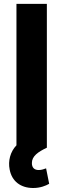

<svg xmlns="http://www.w3.org/2000/svg" viewBox="-20 -747 321 971"><path d="M217 -727.3H63.2V-12.1C31.6 20.6 20.2 67.5 28.8 110.1C39.8 170.1 84.9 203.8 147.7 203.8C183.9 203.8 211.3 192.5 228.7 182.5L213.1 104.4C203.5 107.6 191.8 112.9 175.8 112.9C153.1 112.9 141 100.1 141.3 77.4C141 43.3 172.2 21 217 0Z"/></svg>

Font: GiG Sans
Style: Bold
Weight: 700
Designer: Andreas Faust
Version: Version 1.100;FEAKit 1.0